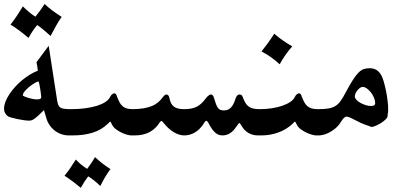

<svg xmlns="http://www.w3.org/2000/svg" viewBox="-20 -698 2020 953"><path d="M121.6 -509.8Q96.7 -530.8 74.5 -547.4Q52.2 -564 32.2 -575.7Q49.3 -598.1 64.5 -620.6Q79.6 -643.1 93.3 -666.5Q112.3 -647.9 127.7 -635.3Q143.1 -622.6 155.8 -615.2Q165.5 -627 177 -642.6Q188.5 -658.2 201.2 -678.2Q217.8 -662.6 238.8 -646.7Q259.8 -630.9 286.1 -614.3Q272 -594.7 258.1 -569.6Q244.1 -544.4 231 -519.5Q218.3 -530.8 208.5 -539.3Q198.7 -547.9 190.9 -554.2Q183.1 -560.5 176.8 -565.4Q170.4 -570.3 164.6 -573.7Q151.9 -558.6 141.4 -542.7Q130.9 -526.9 121.6 -509.8ZM94.2 -226.6Q92.8 -225.1 92.8 -225.3Q92.8 -225.6 92.3 -224.6Q96.2 -221.2 104.5 -217.8Q112.8 -214.4 123 -211.4Q133.3 -208.5 144 -206.5Q154.8 -204.6 163.6 -204.6Q172.9 -204.6 178.7 -207Q184.6 -209.5 184.6 -215.8Q184.6 -219.2 183.1 -231.9Q181.6 -244.6 179.4 -258.3Q177.2 -272 174.8 -282.7Q172.4 -293.5 170.4 -293.5Q164.6 -293.5 152.1 -285.9Q139.6 -278.3 126.7 -268.1Q113.8 -257.8 104 -246.8Q94.2 -235.8 94.2 -228.5V-227.1ZM198.7 -149.9V-150.9V-150.4Q198.7 -150.9 198.2 -151.4Q180.7 -133.8 168.9 -123.3Q157.2 -112.8 149.2 -107.4Q141.1 -102.1 135.5 -100.6Q129.9 -99.1 124.5 -99.1Q115.2 -99.1 99.4 -101.3Q83.5 -103.5 67.4 -106.9Q51.3 -110.4 37.6 -114Q23.9 -117.7 19 -121.1Q10.7 -127 5.4 -136.5Q0 -146 0 -157.2Q0 -174.3 7.1 -192.9Q14.2 -211.4 26.4 -230Q38.6 -248.5 54.7 -266.4Q70.8 -284.2 89.6 -299.8Q108.4 -315.4 128.4 -327.6Q148.4 -339.8 168 -347.2Q166.5 -356.9 165 -368.2Q163.6 -379.4 161.1 -389.2L221.7 -470.7L263.7 -198.7Q266.1 -185.5 269.3 -177.2Q272.5 -168.9 279.3 -164.3Q286.1 -159.7 298.6 -158Q311 -156.2 332 -156.2H336.9Q341.8 -156.2 345 -146.5Q348.1 -136.7 349.9 -122.3Q351.6 -107.9 351.6 -91.1Q351.6 -74.2 349.9 -59.8Q348.1 -45.4 345 -35.6Q341.8 -25.9 336.9 -25.9H322.3Q297.9 -25.9 278.6 -34.2Q259.3 -42.5 245.4 -54.9Q231.4 -67.4 222.9 -81.8Q214.4 -96.2 210.9 -108.4Z M380.9 234.4Q338.4 198.7 300.3 174.3Q313.5 158.2 327.4 138.2Q341.3 118.2 356.4 93.8Q380.9 120.6 412.6 140.1Q423.8 125.5 433.6 110.8Q443.4 96.2 451.7 82Q472.7 101.6 491.9 116Q511.2 130.4 528.3 141.1Q502.9 174.8 478 225.1Q445.3 193.8 418 177.2Q400.4 199.7 380.9 234.4ZM332 -156.2Q370.6 -156.2 403.3 -160.6Q436 -165 461.2 -172.9Q486.3 -180.7 503.2 -191.9Q520 -203.1 526.4 -216.8Q531.2 -226.6 537.4 -230.7Q543.5 -234.9 547.4 -234.9Q551.8 -234.9 555.4 -230.5Q559.1 -226.1 560.5 -219.2Q566.9 -202.6 573 -190.9Q579.1 -179.2 587.9 -171.4Q596.7 -163.6 609.1 -159.9Q621.6 -156.2 639.6 -156.2H644.5Q649.4 -156.2 652.6 -146.5Q655.8 -136.7 657.5 -122.3Q659.2 -107.9 659.2 -91.1Q659.2 -74.2 657.5 -59.8Q655.8 -45.4 652.6 -35.6Q649.4 -25.9 644.5 -25.9H629.9Q623.5 -25.9 610.1 -29.5Q596.7 -33.2 582 -40.3Q567.4 -47.4 554.2 -57.6Q541 -67.9 535.2 -81.5Q529.3 -94.2 526.9 -94.2Q525.4 -94.2 522.9 -91.6Q520.5 -88.9 515.1 -83.5Q482.9 -52.7 439.5 -39.3Q396 -25.9 341.8 -25.9H327.1Q322.3 -25.9 319.1 -35.6Q315.9 -45.4 314.2 -59.8Q312.5 -74.2 312.5 -91.1Q312.5 -107.9 314.2 -122.3Q315.9 -136.7 319.1 -146.5Q322.3 -156.2 327.1 -156.2Z M639.6 -156.2Q670.4 -156.7 693.6 -160.6Q716.8 -164.6 734.4 -171.9Q752 -179.2 765.1 -190.4Q778.3 -201.7 789.1 -216.8Q793 -222.2 797.4 -225.6Q801.8 -229 805.7 -229Q816.9 -229 820.3 -213.9Q825.7 -182.6 842.3 -169.4Q858.9 -156.2 893.1 -156.2Q912.6 -156.2 927.5 -158.9Q942.4 -161.6 955.1 -167.7Q967.8 -173.8 979.2 -184.3Q990.7 -194.8 1002.4 -210.9Q1009.3 -219.7 1015.9 -224.4Q1022.5 -229 1026.4 -229Q1037.1 -229 1041.5 -213.9Q1047.4 -194.3 1052 -181.6Q1056.6 -168.9 1062 -162.1Q1067.4 -155.3 1074.2 -152.6Q1081.1 -149.9 1091.8 -149.9Q1112.3 -149.9 1125.7 -163.6Q1139.2 -177.2 1147.9 -205.1Q1154.8 -229 1168.5 -229Q1180.7 -229 1184.1 -217.8Q1190.9 -200.2 1197.5 -188.5Q1204.1 -176.8 1213.6 -169.7Q1223.1 -162.6 1236.6 -159.4Q1250 -156.2 1269.5 -156.2H1274.4Q1279.3 -156.2 1282.5 -146.5Q1285.6 -136.7 1287.4 -122.3Q1289.1 -107.9 1289.1 -91.1Q1289.1 -74.2 1287.4 -59.8Q1285.6 -45.4 1282.5 -35.6Q1279.3 -25.9 1274.4 -25.9H1259.8Q1234.9 -25.9 1213.6 -37.8Q1192.4 -49.8 1178.2 -74.7Q1170.9 -87.4 1168 -87.4Q1165.5 -87.4 1152.3 -68.4Q1124.5 -25.9 1084.5 -25.9Q1074.7 -25.9 1066.2 -28.8Q1057.6 -31.7 1049.3 -38.8Q1041 -45.9 1032.5 -57.6Q1023.9 -69.3 1014.6 -87.4H1015.1Q1008.3 -98.6 1003.9 -98.6Q999 -98.6 987.8 -79.6Q969.7 -53.2 945.8 -39.6Q921.9 -25.9 894 -25.9Q880.9 -25.9 867.7 -30.3Q854.5 -34.7 842 -42.2Q829.6 -49.8 818.1 -60.1Q806.6 -70.3 796.9 -82Q791.5 -89.4 787.1 -93.8Q782.7 -98.1 781.7 -98.1Q776.9 -98.1 762.2 -75.7Q722.2 -25.9 649.4 -25.9H634.8Q629.9 -25.9 626.7 -35.6Q623.5 -45.4 621.8 -59.8Q620.1 -74.2 620.1 -91.1Q620.1 -107.9 621.8 -122.3Q623.5 -136.7 626.7 -146.5Q629.9 -156.2 634.8 -156.2Z M1430.7 -467.8Q1412.1 -447.3 1396.7 -425Q1381.3 -402.8 1368.2 -378.9Q1322.8 -420.4 1277.8 -442.4Q1292 -460 1308.1 -481.9Q1324.2 -503.9 1341.3 -530.8Q1377.4 -498.5 1430.7 -467.8ZM1269.5 -156.2Q1300.3 -156.2 1328.9 -160.6Q1357.4 -165 1380.6 -172.9Q1403.8 -180.7 1420.4 -191.9Q1437 -203.1 1443.4 -216.8Q1448.2 -226.6 1454.3 -230.7Q1460.4 -234.9 1464.4 -234.9Q1468.8 -234.9 1472.4 -230.5Q1476.1 -226.1 1477.5 -219.2Q1483.9 -202.6 1490.2 -190.9Q1496.6 -179.2 1505.4 -171.4Q1514.2 -163.6 1526.9 -159.9Q1539.6 -156.2 1557.6 -156.2H1562.5Q1567.4 -156.2 1570.6 -146.5Q1573.7 -136.7 1575.4 -122.3Q1577.1 -107.9 1577.1 -91.1Q1577.1 -74.2 1575.4 -59.8Q1573.7 -45.4 1570.6 -35.6Q1567.4 -25.9 1562.5 -25.9H1547.9Q1541.5 -25.9 1528.1 -29.5Q1514.6 -33.2 1499.8 -40.3Q1484.9 -47.4 1471.4 -57.6Q1458 -67.9 1452.1 -81.5Q1446.3 -94.2 1443.8 -94.2Q1442.4 -94.2 1439.9 -91.6Q1437.5 -88.9 1432.1 -83.5Q1416 -68.4 1397.5 -57.4Q1378.9 -46.4 1359.1 -39.6Q1339.4 -32.7 1318.8 -29.3Q1298.3 -25.9 1279.3 -25.9H1264.6Q1259.8 -25.9 1256.6 -35.6Q1253.4 -45.4 1251.7 -59.8Q1250 -74.2 1250 -91.1Q1250 -107.9 1251.7 -122.3Q1253.4 -136.7 1256.6 -146.5Q1259.8 -156.2 1264.6 -156.2Z M1842.3 -186Q1842.3 -198.7 1836.4 -212.9Q1830.6 -227.1 1821.3 -239Q1812 -251 1801 -258.8Q1790 -266.6 1780.3 -266.6Q1773.9 -266.6 1767.1 -262Q1760.3 -257.3 1754.4 -250.2Q1748.5 -243.2 1744.9 -234.9Q1741.2 -226.6 1741.2 -219.2Q1741.2 -211.4 1749 -202.9Q1756.8 -194.3 1768.8 -187.5Q1780.8 -180.7 1794.9 -176.3Q1809.1 -171.9 1821.8 -171.9Q1842.3 -171.9 1842.3 -186ZM1903.8 -127Q1905.8 -116.7 1894.5 -105.7Q1883.3 -94.7 1868.4 -85.7Q1853.5 -76.7 1839.6 -71.5Q1825.7 -66.4 1821.8 -68.4Q1814 -72.3 1794.7 -78.4Q1775.4 -84.5 1745.6 -100.6Q1729 -109.4 1717.8 -114.3Q1706.5 -119.1 1699.7 -119.1Q1693.4 -119.1 1686.8 -112.5Q1680.2 -106 1673.3 -94.7Q1660.2 -73.2 1643.6 -59.8Q1627 -46.4 1611.3 -38.8Q1595.7 -31.2 1583.5 -28.6Q1571.3 -25.9 1567.4 -25.9H1552.7Q1547.9 -25.9 1544.7 -35.6Q1541.5 -45.4 1539.8 -59.8Q1538.1 -74.2 1538.1 -91.1Q1538.1 -107.9 1539.8 -122.3Q1541.5 -136.7 1544.7 -146.5Q1547.9 -156.2 1552.7 -156.2H1557.6Q1587.9 -156.2 1607.9 -159.2Q1627.9 -162.1 1642.8 -170.7Q1657.7 -179.2 1669.4 -195.1Q1681.2 -210.9 1694.8 -237.3Q1715.8 -276.9 1731.2 -300.8Q1746.6 -324.7 1759.8 -337.9Q1772.9 -351.1 1785.9 -355.2Q1798.8 -359.4 1815.4 -359.4Q1860.4 -359.4 1878.9 -310.5Q1883.3 -299.3 1889.4 -275.9Q1895.5 -252.4 1899.9 -225.6Q1904.3 -198.7 1906.2 -172.9Q1908.2 -147 1904.3 -130.4Z"/></svg>

Font: XB Niloofar
Style: Bold
Weight: 700
Designer: Behnam
Foundry: Irmug
Version: Version 7.201 2008